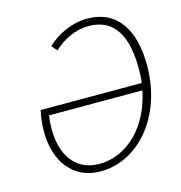

<svg xmlns="http://www.w3.org/2000/svg" viewBox="-102 -763 820 868"><g transform="rotate(-15 307.5 -329.5)"><path d="M264 12C444 12 590 -162 590 -397C590 -560 525 -671 382 -671C310 -671 241 -637 194 -593L216 -567C259 -607 318 -637 379 -637C505 -637 550 -538 550 -391C550 -369 549 -347 546 -326H73C66 -293 62 -266 62 -227C62 -90 134 12 264 12ZM267 -22C147 -22 80 -124 103 -293H540C509 -134 400 -22 267 -22Z"/></g></svg>

Font: Source Sans Pro Light
Style: Italic
Weight: 300
Italic angle: -11°
Designer: Paul D. Hunt
Foundry: Adobe Systems Incorporated
Version: Version 3.006;hotconv 1.0.111;makeotfexe 2.5.65597